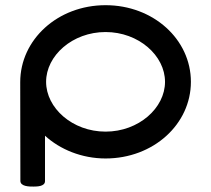

<svg xmlns="http://www.w3.org/2000/svg" viewBox="-20 -605 806 733"><path d="M151.8 86.5 151.8 -86.9C209.3 -34.4 292.2 0 383 0C565.5 0 708.8 -130.6 708.8 -292.6C708.8 -454.6 565.5 -585.2 383 -585.2C200.5 -585.2 57.2 -454 57.2 -291.3L57.8 85.5C57.8 107.4 92.8 107.4 107.9 107.3C121.1 107.2 151.8 107.1 151.8 86.5ZM156 -292.6C156 -392.5 256.4 -482.7 383 -482.7C509.6 -482.7 610 -392.5 610 -292.6C610 -192.7 509.6 -102.5 383 -102.5C256.4 -102.5 156 -192.7 156 -292.6Z"/></svg>

Font: Hi.
Style: Black
Weight: 400
Designer: Mew Too, Robert Jablonski
Foundry: Cannot Into Space Fonts
Version: Version 1.996